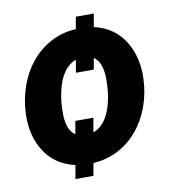

<svg xmlns="http://www.w3.org/2000/svg" viewBox="-75 -653 697 779"><g transform="rotate(-10 273.0 -263.0)"><path d="M363.3 -587.4 323.7 -363.3H250L289.1 -587.4ZM288.1 -171.4 247.6 61H173.3L213.9 -171.4ZM22.5 -255.4 23.4 -265.6Q30.3 -322.3 52.2 -372.3Q74.2 -422.4 110.6 -460Q147 -497.6 195.6 -518.6Q244.1 -539.6 304.7 -538.1Q362.3 -537.1 404.1 -515.4Q445.8 -493.7 472.2 -456.3Q498.5 -418.9 509 -371.3Q519.5 -323.7 514.2 -270.5L513.2 -259.8Q506.3 -203.1 483.9 -153.6Q461.4 -104 425 -66.9Q388.7 -29.8 340.1 -9.3Q291.5 11.2 231.4 10.3Q174.8 8.8 132.8 -12.7Q90.8 -34.2 64.7 -70.8Q38.6 -107.4 27.8 -154.8Q17.1 -202.1 22.5 -255.4ZM172.4 -265.6 171.4 -255.4Q169.4 -233.9 169.4 -208.7Q169.4 -183.6 175.5 -160.9Q181.6 -138.2 197.3 -123.5Q212.9 -108.9 241.7 -107.9Q272.9 -106.9 294.9 -120.6Q316.9 -134.3 330.8 -157.2Q344.7 -180.2 352.8 -207.3Q360.8 -234.4 363.8 -259.8L364.7 -270Q366.7 -291.5 366.9 -316.9Q367.2 -342.3 361.1 -365.5Q355 -388.7 339.4 -403.8Q323.7 -418.9 294.9 -419.9Q263.2 -420.9 241.5 -407Q219.7 -393.1 205.3 -369.6Q190.9 -346.2 183.3 -318.8Q175.8 -291.5 172.4 -265.6Z"/></g></svg>

Font: Roboto ExtraBold
Style: Italic
Weight: 800
Designer: Christian Robertson
Foundry: Google
Version: Version 3.009; 2024